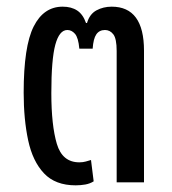

<svg xmlns="http://www.w3.org/2000/svg" viewBox="-20 -547 516 576"><path d="M207 9Q146 9 112 -27Q78 -63 64.5 -126Q51 -189 51 -269Q51 -408 81 -467.5Q111 -527 168 -527Q194 -527 211.5 -515.5Q229 -504 238 -478H241Q249 -505 269.5 -516Q290 -527 315 -527Q412 -527 412 -395V0H330V-394Q330 -431 320 -444Q310 -457 295 -457Q278 -457 269 -444Q260 -431 258 -401H218Q215 -434 205 -445.5Q195 -457 182 -457Q158 -457 146 -413Q134 -369 134 -268Q134 -171 150.5 -115.5Q167 -60 218 -60Q229 -60 237.5 -62.5Q246 -65 253 -67L261 -3Q250 4 236 6.5Q222 9 207 9Z"/></svg>

Font: Noto Sans Thai UI ExtCond
Style: Regular
Weight: 400
Width: 2
Designer: Monotype Design Team
Foundry: Monotype Imaging Inc.
Version: Version 2.000